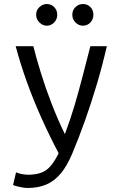

<svg xmlns="http://www.w3.org/2000/svg" viewBox="-20 -748 600 956"><path d="M117 188Q101 188 76.5 182.5Q52 177 45 173L60 110Q67 114 85.5 118Q104 122 119 122Q178 122 210.5 98.5Q243 75 272 15Q228 -68 187.5 -158Q147 -248 114 -339.5Q81 -431 58 -518H146Q161 -458 184 -383.5Q207 -309 237.5 -230.5Q268 -152 303 -80Q331 -155 351 -222.5Q371 -290 389.5 -361.5Q408 -433 430 -518H512Q490 -422 462 -328Q434 -234 403 -147Q372 -60 340 16Q315 76 284 114Q253 152 212.5 170Q172 188 117 188ZM393 -620Q372 -620 356 -636Q340 -652 340 -674Q340 -698 356 -713Q372 -728 393 -728Q415 -728 430 -713Q445 -698 445 -674Q445 -652 430 -636Q415 -620 393 -620ZM213 -620Q193 -620 176.5 -636Q160 -652 160 -674Q160 -698 176.5 -713Q193 -728 213 -728Q234 -728 249.5 -713Q265 -698 265 -674Q265 -652 249.5 -636Q234 -620 213 -620Z"/></svg>

Font: Ubuntu Sans Mono
Style: Regular
Weight: 400
Monospace: yes
Designer: Dalton Maag Ltd
Foundry: Dalton Maag Ltd
Version: Version 1.006